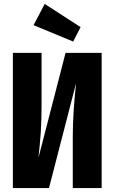

<svg xmlns="http://www.w3.org/2000/svg" viewBox="-20 -964 587 984"><path d="M501 0H353V-267Q353 -383 370 -538L231 0H46V-693H193V-421Q193 -346 189 -287Q185 -228 177 -155L316 -693H501ZM209 -944 393 -825 355 -751 152 -835Z"/></svg>

Font: Fira Sans Extra Condensed
Style: Bold
Weight: 700
Width: 1
Designer: Carrois Corporate & Edenspiekermann AG
Foundry: Carrois Corporate GbR & Edenspiekermann AG
Version: Version 4.203